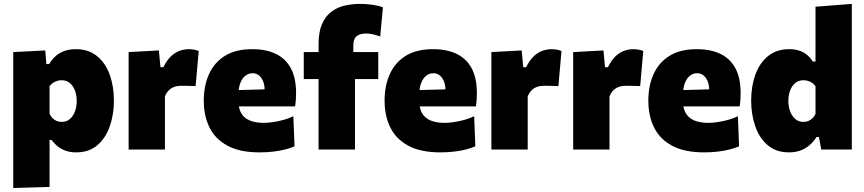

<svg xmlns="http://www.w3.org/2000/svg" viewBox="-20 -768 4439 986"><path d="M48 197.5Q48 144.5 48 92.2Q48 40 48 -22.5V-264.5Q48 -323 48 -381.2Q48 -439.5 48 -500.5L212.5 -509L218 -439H232.5Q247.5 -464.5 267.5 -481.5Q287.5 -498.5 313 -507Q338.5 -515.5 369.5 -515.5Q434.5 -515.5 478 -480.2Q521.5 -445 543.2 -385Q565 -325 565 -250.5Q565 -181 544.2 -120.5Q523.5 -60 480.5 -22.8Q437.5 14.5 371 14.5Q342.5 14.5 319.2 6.8Q296 -1 277.8 -15.2Q259.5 -29.5 244.5 -49.5H234.5V-12Q234.5 42.5 234.5 90.8Q234.5 139 234.5 192ZM296.5 -142Q322.5 -142 339.8 -157.5Q357 -173 365.5 -197.5Q374 -222 374 -249Q374 -278 365.2 -302.2Q356.5 -326.5 339.2 -341.2Q322 -356 296 -356Q284 -356 272.5 -352.2Q261 -348.5 251.2 -341.8Q241.5 -335 234.5 -325.5V-183.5Q240.5 -171.5 249 -162.2Q257.5 -153 269.5 -147.5Q281.5 -142 296.5 -142Z M640.5 0Q640.5 -53 640.5 -102.5Q640.5 -152 640.5 -214.5V-264.5Q640.5 -323 640.5 -381.2Q640.5 -439.5 640.5 -500.5L796 -509L804 -423H819Q838 -461 860 -480.8Q882 -500.5 904.8 -508Q927.5 -515.5 949.5 -515.5Q959 -515.5 973.5 -513.5Q988 -511.5 1000.5 -506L984.5 -326Q963.5 -326.5 946.8 -327Q930 -327.5 912.5 -327.5Q898.5 -327.5 885.8 -325Q873 -322.5 862.2 -316.2Q851.5 -310 842.5 -299.5Q833.5 -289 827 -273.5V-204Q827 -149.5 827 -101.2Q827 -53 827 0Z M1313 14.5Q1212 14.5 1148.8 -19.5Q1085.5 -53.5 1056 -113.2Q1026.5 -173 1026.5 -251Q1026.5 -328.5 1053.8 -388.2Q1081 -448 1136 -481.8Q1191 -515.5 1275 -515.5Q1346.5 -515.5 1396.8 -491.2Q1447 -467 1473.8 -417.2Q1500.5 -367.5 1500.5 -289.5Q1500.5 -269 1499.2 -253Q1498 -237 1495.5 -221.5L1337.5 -276.5Q1338.5 -282.5 1339 -289.2Q1339.5 -296 1339.5 -301.5Q1339.5 -343.5 1322 -367.8Q1304.5 -392 1277 -392Q1256.5 -392 1240.2 -379.2Q1224 -366.5 1214.2 -341.8Q1204.5 -317 1204.5 -280V-248.5Q1204.5 -212.5 1218.2 -187.8Q1232 -163 1261 -150Q1290 -137 1336.5 -137Q1354.5 -137 1380.8 -140.8Q1407 -144.5 1435 -152Q1463 -159.5 1486.5 -171L1492.5 -16.5Q1473 -8 1446.5 -1Q1420 6 1386.5 10.2Q1353 14.5 1313 14.5ZM1097.5 -221.5V-302.5L1388 -310.5L1495.5 -292.5V-221.5Z M1616 0Q1616 -53 1616 -102.5Q1616 -152 1616 -214.5V-264.5Q1616 -293.5 1616 -329.5Q1616 -365.5 1616 -403.5Q1616 -441.5 1616 -477Q1616 -512.5 1616 -541Q1616 -603.5 1633.5 -644Q1651 -684.5 1681 -707.2Q1711 -730 1749 -739Q1787 -748 1828 -748Q1853.5 -748 1876.5 -745.5Q1899.5 -743 1917.2 -739Q1935 -735 1946.5 -730.5L1932.5 -580.5Q1914 -587.5 1895 -591.8Q1876 -596 1859 -596Q1828.5 -596 1811.5 -582Q1794.5 -568 1794.5 -536Q1794.5 -529.5 1794.5 -518.5Q1794.5 -507.5 1794.5 -500.5L1803 -472V-214.5Q1803 -152 1803 -102.5Q1803 -53 1803 0ZM1540 -362V-500.5H1922.5V-362Q1877.5 -362 1836.8 -362Q1796 -362 1754 -362H1669.5Z M2241.5 14.5Q2140.5 14.5 2077.2 -19.5Q2014 -53.5 1984.5 -113.2Q1955 -173 1955 -251Q1955 -328.5 1982.2 -388.2Q2009.5 -448 2064.5 -481.8Q2119.5 -515.5 2203.5 -515.5Q2275 -515.5 2325.2 -491.2Q2375.5 -467 2402.2 -417.2Q2429 -367.5 2429 -289.5Q2429 -269 2427.8 -253Q2426.5 -237 2424 -221.5L2266 -276.5Q2267 -282.5 2267.5 -289.2Q2268 -296 2268 -301.5Q2268 -343.5 2250.5 -367.8Q2233 -392 2205.5 -392Q2185 -392 2168.8 -379.2Q2152.5 -366.5 2142.8 -341.8Q2133 -317 2133 -280V-248.5Q2133 -212.5 2146.8 -187.8Q2160.5 -163 2189.5 -150Q2218.5 -137 2265 -137Q2283 -137 2309.2 -140.8Q2335.5 -144.5 2363.5 -152Q2391.5 -159.5 2415 -171L2421 -16.5Q2401.5 -8 2375 -1Q2348.5 6 2315 10.2Q2281.5 14.5 2241.5 14.5ZM2026 -221.5V-302.5L2316.5 -310.5L2424 -292.5V-221.5Z M2503.5 0Q2503.5 -53 2503.5 -102.5Q2503.5 -152 2503.5 -214.5V-264.5Q2503.5 -323 2503.5 -381.2Q2503.5 -439.5 2503.5 -500.5L2659 -509L2667 -423H2682Q2701 -461 2723 -480.8Q2745 -500.5 2767.8 -508Q2790.5 -515.5 2812.5 -515.5Q2822 -515.5 2836.5 -513.5Q2851 -511.5 2863.5 -506L2847.5 -326Q2826.5 -326.5 2809.8 -327Q2793 -327.5 2775.5 -327.5Q2761.5 -327.5 2748.8 -325Q2736 -322.5 2725.2 -316.2Q2714.5 -310 2705.5 -299.5Q2696.5 -289 2690 -273.5V-204Q2690 -149.5 2690 -101.2Q2690 -53 2690 0Z M2923.5 0Q2923.5 -53 2923.5 -102.5Q2923.5 -152 2923.5 -214.5V-264.5Q2923.5 -323 2923.5 -381.2Q2923.5 -439.5 2923.5 -500.5L3079 -509L3087 -423H3102Q3121 -461 3143 -480.8Q3165 -500.5 3187.8 -508Q3210.5 -515.5 3232.5 -515.5Q3242 -515.5 3256.5 -513.5Q3271 -511.5 3283.5 -506L3267.5 -326Q3246.5 -326.5 3229.8 -327Q3213 -327.5 3195.5 -327.5Q3181.5 -327.5 3168.8 -325Q3156 -322.5 3145.2 -316.2Q3134.5 -310 3125.5 -299.5Q3116.5 -289 3110 -273.5V-204Q3110 -149.5 3110 -101.2Q3110 -53 3110 0Z M3596 14.5Q3495 14.5 3431.8 -19.5Q3368.5 -53.5 3339 -113.2Q3309.5 -173 3309.5 -251Q3309.5 -328.5 3336.8 -388.2Q3364 -448 3419 -481.8Q3474 -515.5 3558 -515.5Q3629.5 -515.5 3679.8 -491.2Q3730 -467 3756.8 -417.2Q3783.5 -367.5 3783.5 -289.5Q3783.5 -269 3782.2 -253Q3781 -237 3778.5 -221.5L3620.5 -276.5Q3621.5 -282.5 3622 -289.2Q3622.5 -296 3622.5 -301.5Q3622.5 -343.5 3605 -367.8Q3587.5 -392 3560 -392Q3539.5 -392 3523.2 -379.2Q3507 -366.5 3497.2 -341.8Q3487.5 -317 3487.5 -280V-248.5Q3487.5 -212.5 3501.2 -187.8Q3515 -163 3544 -150Q3573 -137 3619.5 -137Q3637.5 -137 3663.8 -140.8Q3690 -144.5 3718 -152Q3746 -159.5 3769.5 -171L3775.5 -16.5Q3756 -8 3729.5 -1Q3703 6 3669.5 10.2Q3636 14.5 3596 14.5ZM3380.5 -221.5V-302.5L3671 -310.5L3778.5 -292.5V-221.5Z M4032 14.5Q3965 14.5 3922 -22.8Q3879 -60 3858.2 -120.5Q3837.5 -181 3837.5 -250.5Q3837.5 -325 3859.2 -385Q3881 -445 3924.5 -480.2Q3968 -515.5 4033 -515.5Q4060.5 -515.5 4083 -508.5Q4105.5 -501.5 4123.2 -487.2Q4141 -473 4154 -452H4168V-493Q4168 -553.5 4168 -612.5Q4168 -671.5 4168 -733.5L4354.5 -748Q4354.5 -689.5 4354.5 -626.5Q4354.5 -563.5 4354.5 -493V-214.5Q4354.5 -152 4354.5 -102.5Q4354.5 -53 4354.5 0H4197.5L4185.5 -64.5H4173.5Q4156.5 -38.5 4135.5 -21Q4114.5 -3.5 4088.8 5.5Q4063 14.5 4032 14.5ZM4106 -142Q4121 -142 4133 -147.5Q4145 -153 4153.8 -162.2Q4162.5 -171.5 4168 -183.5V-325.5Q4161 -335 4151.5 -341.8Q4142 -348.5 4130.2 -352.2Q4118.5 -356 4106.5 -356Q4080.5 -356 4063.2 -341.2Q4046 -326.5 4037.2 -302.2Q4028.5 -278 4028.5 -249Q4028.5 -222 4037.2 -197.5Q4046 -173 4063.2 -157.5Q4080.5 -142 4106 -142Z"/></svg>

Font: Commissioner Thin ExtraBold
Style: Regular
Weight: 800
Version: Version 1.000